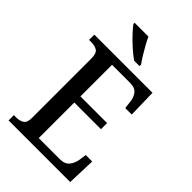

<svg xmlns="http://www.w3.org/2000/svg" viewBox="-271 -1030 1130 1130"><g transform="rotate(45 293.5 -465.5)"><path d="M32 0V-44H52Q81 -44 100 -56.5Q119 -69 119 -108V-601Q119 -646 99.5 -658Q80 -670 51 -670H32V-714H516L520 -537H466L461 -581Q458 -615 440.5 -638.5Q423 -662 382 -662H231V-399H453V-348H231V-52H406Q448 -52 467 -76Q486 -100 491 -133L497 -177H551L545 0ZM306 -771Q280 -789 248 -817.5Q216 -846 189 -875Q162 -904 150 -921V-931H265Q275 -909 290 -882Q305 -855 321 -829Q337 -803 351 -784V-771Z"/></g></svg>

Font: Noto Serif Khmer SemiCondensed Medium
Style: Regular
Weight: 500
Width: 4
Designer: Danh Hong and the Monotype Design Team
Foundry: Monotype Imaging Inc.
Version: Version 2.004; ttfautohint (v1.8.4.7-5d5b)